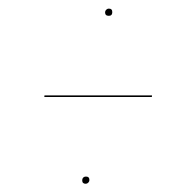

<svg xmlns="http://www.w3.org/2000/svg" viewBox="-20 -559 446 455"><path d="M237.8 -521.5Q229 -521.5 229 -529.8Q229 -533.2 231.7 -535.9Q234.4 -538.6 237.8 -538.6Q246.1 -538.6 246.1 -530.3Q246.1 -521.5 237.8 -521.5ZM85 -329.1 85.4 -333H340.3L339.8 -329.1ZM183.1 -123.5Q174.8 -123.5 174.8 -131.8Q174.8 -135.7 177.2 -138.2Q179.7 -140.6 183.6 -140.6Q191.9 -140.6 191.9 -132.3Q191.9 -128.9 189.2 -126.2Q186.5 -123.5 183.1 -123.5Z"/></svg>

Font: Fira Sans Compressed Four
Style: Italic
Weight: 100
Width: 3
Italic angle: -8°
Designer: Carrois Corporate & Edenspiekermann AG
Foundry: Carrois Corporate GbR & Edenspiekermann AG
Version: Version 4.203;PS 004.203;hotconv 1.0.88;makeotf.lib2.5.64775